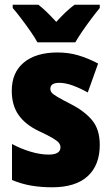

<svg xmlns="http://www.w3.org/2000/svg" viewBox="-20 -786 472 816"><path d="M404 -170Q404 -84 352.5 -37Q301 10 201 10Q155 10 113.5 3Q72 -4 31 -21V-174Q68 -154 109.5 -141.5Q151 -129 187 -129Q237 -129 237 -160Q237 -170 230.5 -178.5Q224 -187 204 -199Q184 -211 143 -230Q87 -257 58.5 -298Q30 -339 30 -400Q30 -478 81.5 -520.5Q133 -563 225 -563Q271 -563 312 -551Q353 -539 397 -516L353 -393Q323 -410 291 -422Q259 -434 232 -434Q194 -434 194 -409Q194 -399 200 -392Q206 -385 224.5 -374Q243 -363 282 -343Q339 -314 371.5 -275Q404 -236 404 -170ZM139 -606Q129 -625 109.5 -653Q90 -681 69.5 -708Q49 -735 34 -752V-766H143Q161 -752 179 -734.5Q197 -717 219 -693Q241 -717 260 -735Q279 -753 297 -766H404V-752Q389 -734 369 -707.5Q349 -681 330.5 -654Q312 -627 300 -606Z"/></svg>

Font: Noto Sans Telugu Condensed Black
Style: Regular
Weight: 900
Width: 3
Designer: Jelle Bosma - Monotype Design Team
Foundry: Monotype Imaging Inc.
Version: Version 2.005; ttfautohint (v1.8.4.7-5d5b)